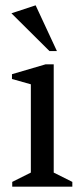

<svg xmlns="http://www.w3.org/2000/svg" viewBox="-20 -702 314 722"><path d="M26 0V-18L96 -53V-385L25 -405V-423L151 -460H182V-53L252 -18V0ZM166 -510 23 -652 114 -682 194 -510Z"/></svg>

Font: Ancizar Serif Light
Style: Regular
Weight: 400
Version: Version 8.100